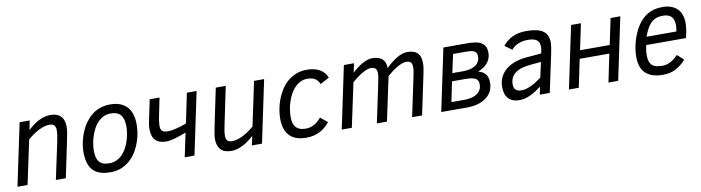

<svg xmlns="http://www.w3.org/2000/svg" viewBox="-28 -1034 5677 1556"><g transform="rotate(-10 2811.0 -256.0)"><path d="M342.8 0 407.2 -301.8Q413.1 -329.6 416.5 -353Q419.9 -376.5 419.9 -399.9Q419.9 -422.9 407.5 -436.5Q395 -450.2 368.2 -450.2Q329.6 -450.2 282.7 -426.8Q235.8 -403.3 187 -361.8L109.9 0H26.9L134.8 -512.2H217.8L202.1 -436Q223.6 -455.6 246.3 -472.4Q269 -489.3 292.2 -501.2Q315.4 -513.2 339.4 -520Q363.3 -526.9 387.2 -526.9Q419.9 -526.9 442.1 -518.1Q464.4 -509.3 478 -493.7Q491.7 -478 497.8 -456.5Q503.9 -435.1 503.9 -410.2Q503.9 -392.1 499.8 -364.7Q495.6 -337.4 487.8 -301.8L424.8 0Z M602.1 -185.1Q602.1 -211.4 607.2 -244.1Q612.3 -276.9 623.5 -311.8Q634.8 -346.7 652.6 -380.9Q670.4 -415 696.3 -443.8Q712.4 -462.4 731.7 -477.5Q751 -492.7 774.2 -503.7Q797.4 -514.6 824.2 -520.8Q851.1 -526.9 882.3 -526.9Q969.7 -526.9 1017.8 -477.5Q1065.9 -428.2 1065.9 -328.1Q1065.9 -297.9 1060.3 -262Q1054.7 -226.1 1042.2 -189.5Q1029.8 -152.8 1010 -117.9Q990.2 -83 961.9 -55.2Q930.2 -23.4 887.9 -4.2Q845.7 15.1 790 15.1Q738.8 15.1 702.9 2.2Q667 -10.7 644.8 -35.9Q622.6 -61 612.3 -98.4Q602.1 -135.7 602.1 -185.1ZM687 -180.2Q687 -148.4 692.9 -125.2Q698.7 -102.1 711.7 -87.2Q724.6 -72.3 745.1 -65.2Q765.6 -58.1 794.9 -58.1Q830.1 -58.1 858.2 -72.5Q886.2 -86.9 908.2 -111.8Q925.3 -131.3 939 -157.2Q952.6 -183.1 961.9 -211.9Q971.2 -240.7 976.1 -270.8Q981 -300.8 981 -328.1Q981 -393.1 954.8 -423.6Q928.7 -454.1 874 -454.1Q834.5 -454.1 803.7 -435.8Q772.9 -417.5 751 -388.2Q735.8 -368.2 724.1 -342.8Q712.4 -317.4 704.1 -290Q695.8 -262.7 691.4 -234.4Q687 -206.1 687 -180.2Z M1205.6 -512.2H1286.1L1259.3 -380.9Q1252.4 -350.6 1249.3 -325.7Q1246.1 -300.8 1246.1 -284.2Q1246.1 -254.9 1260.7 -242.9Q1275.4 -231 1307.1 -231Q1321.8 -231 1340.8 -234.1Q1359.9 -237.3 1380.6 -242.4Q1401.4 -247.6 1422.1 -254.2Q1442.9 -260.7 1460.4 -268.1L1511.2 -512.2H1591.3L1483.4 0H1403.3L1444.3 -195.8Q1420.9 -187 1397.9 -179Q1375 -170.9 1353.8 -164.8Q1332.5 -158.7 1313.2 -155.3Q1293.9 -151.9 1278.3 -151.9Q1220.7 -151.9 1190.9 -181.9Q1161.1 -211.9 1161.1 -272.9Q1161.1 -293.5 1164.6 -314.7Q1168 -335.9 1173.3 -359.9Z M1831.1 -512.2 1768.1 -210Q1762.2 -182.1 1758.3 -159.4Q1754.4 -136.7 1754.4 -116.2Q1754.4 -86.9 1766.6 -74.5Q1778.8 -62 1805.2 -62Q1844.2 -62 1891.4 -85.2Q1938.5 -108.4 1987.3 -149.9L2064 -512.2H2147L2039.1 0H1956.1L1972.2 -76.2Q1950.2 -56.2 1927.7 -39.3Q1905.3 -22.5 1881.8 -10.5Q1858.4 1.5 1834.7 8.3Q1811 15.1 1787.1 15.1Q1754.4 15.1 1732.2 6.3Q1710 -2.4 1696 -18.3Q1682.1 -34.2 1676 -55.7Q1669.9 -77.1 1669.9 -102.1Q1669.9 -120.1 1674.3 -147.5Q1678.7 -174.8 1686 -210L1749 -512.2Z M2596.2 -79.1Q2580.1 -58.6 2560.5 -41.5Q2541 -24.4 2517.1 -11.7Q2493.2 1 2464.8 8.1Q2436.5 15.1 2402.3 15.1Q2353.5 15.1 2318.8 2Q2284.2 -11.2 2262 -35.9Q2239.7 -60.5 2229.5 -95.5Q2219.2 -130.4 2219.2 -173.8Q2219.2 -207 2225.8 -246.1Q2232.4 -285.2 2246.6 -324.2Q2260.7 -363.3 2283 -399.9Q2305.2 -436.5 2336.4 -464.8Q2367.7 -493.2 2408.4 -510Q2449.2 -526.9 2500.5 -526.9Q2561.5 -526.9 2604 -503.7Q2646.5 -480.5 2665.5 -433.1L2591.3 -393.1Q2579.1 -423.3 2555.7 -438.7Q2532.2 -454.1 2492.2 -454.1Q2460.4 -454.1 2434.1 -441.2Q2407.7 -428.2 2387 -406.5Q2366.2 -384.8 2350.8 -356.2Q2335.4 -327.6 2325.2 -296.1Q2314.9 -264.6 2310.1 -231.9Q2305.2 -199.2 2305.2 -169.9Q2305.2 -145 2310.5 -124.3Q2315.9 -103.5 2328.4 -88.9Q2340.8 -74.2 2360.8 -66.2Q2380.9 -58.1 2410.2 -58.1Q2430.2 -58.1 2447.3 -62.7Q2464.4 -67.4 2480 -75.9Q2495.6 -84.5 2510 -97.2Q2524.4 -109.9 2539.1 -126Z M3274.4 0 3338.4 -301.8Q3345.2 -334 3349.4 -357.4Q3353.5 -380.9 3353.5 -397.9Q3353.5 -423.8 3342.5 -437Q3331.5 -450.2 3307.6 -450.2Q3287.6 -450.2 3266.6 -442.1Q3245.6 -434.1 3224.6 -421.4Q3203.6 -408.7 3183.1 -392.8Q3162.6 -377 3144.5 -361.8L3067.4 0H2984.4L3048.3 -301.8Q3055.2 -334.5 3059.3 -358.4Q3063.5 -382.3 3063.5 -398.9Q3063.5 -425.3 3051.8 -437.7Q3040 -450.2 3014.6 -450.2Q2996.1 -450.2 2975.3 -441.7Q2954.6 -433.1 2933.6 -420.2Q2912.6 -407.2 2892.3 -391.6Q2872.1 -376 2855.5 -361.8L2778.3 0H2695.3L2803.2 -512.2H2886.2L2870.6 -436Q2890.1 -455.6 2911.9 -472.4Q2933.6 -489.3 2955.1 -501.2Q2976.6 -513.2 2997.3 -520Q3018.1 -526.9 3035.6 -526.9Q3066.9 -526.9 3088.6 -519.5Q3110.4 -512.2 3123.5 -499Q3136.7 -485.8 3142.6 -467.3Q3148.4 -448.7 3148.4 -426.8Q3196.8 -473.6 3241.9 -500.2Q3287.1 -526.9 3326.7 -526.9Q3359.4 -526.9 3380.9 -518.3Q3402.3 -509.8 3415 -494.9Q3427.7 -480 3432.6 -460Q3437.5 -439.9 3437.5 -417Q3437.5 -379.9 3426.3 -331.1L3356.4 0Z M3866.2 -271Q3904.8 -261.2 3925 -236.8Q3945.3 -212.4 3945.3 -166Q3945.3 -131.8 3931.9 -101.8Q3918.5 -71.8 3890.9 -49.1Q3863.3 -26.4 3822 -13.2Q3780.8 0 3725.1 0H3514.2L3622.1 -512.2H3810.5Q3854 -512.2 3885 -507.1Q3916 -502 3935.8 -489.5Q3955.6 -477.1 3964.8 -456.5Q3974.1 -436 3974.1 -405.8Q3974.1 -362.3 3947.5 -327.6Q3920.9 -293 3866.2 -271ZM3745.1 -294.9Q3812.5 -294.9 3849.4 -321Q3886.2 -347.2 3886.2 -393.1Q3886.2 -410.2 3879.9 -420.7Q3873.5 -431.2 3862.5 -437Q3851.6 -442.9 3835.9 -444.8Q3820.3 -446.8 3802.2 -446.8H3690.4L3657.2 -294.9ZM3720.2 -64.9Q3729 -64.9 3742.7 -66.2Q3756.3 -67.4 3771.7 -70.8Q3787.1 -74.2 3803 -81.3Q3818.8 -88.4 3831.5 -99.6Q3844.2 -110.8 3852.3 -127.7Q3860.4 -144.5 3860.4 -168Q3860.4 -186 3853.8 -198.2Q3847.2 -210.4 3833.3 -217.3Q3819.3 -224.1 3798.1 -227.1Q3776.9 -230 3747.1 -230H3643.1L3609.4 -64.9Z M4325.2 0 4338.4 -64Q4315.9 -46.9 4293.7 -32.5Q4271.5 -18.1 4249 -7.6Q4226.6 2.9 4203.6 9Q4180.7 15.1 4156.2 15.1Q4096.7 15.1 4065.9 -18.1Q4035.2 -51.3 4035.2 -113.8Q4035.2 -159.2 4053 -194.8Q4070.8 -230.5 4102.1 -256.1Q4133.3 -281.7 4176 -296.9Q4218.8 -312 4268.1 -315.9L4394 -327.1L4399.4 -352.1Q4402.3 -369.6 4402.3 -383.8Q4402.3 -403.8 4395.5 -417.2Q4388.7 -430.7 4376 -439Q4363.3 -447.3 4345.7 -450.7Q4328.1 -454.1 4306.2 -454.1Q4259.3 -454.1 4224.6 -438.5Q4189.9 -422.9 4169.4 -397L4111.3 -439Q4142.1 -479.5 4190.2 -503.2Q4238.3 -526.9 4307.1 -526.9Q4401.4 -526.9 4443.8 -496.3Q4486.3 -465.8 4486.3 -400.9Q4486.3 -387.2 4482.9 -363.5Q4479.5 -339.8 4474.1 -314L4407.2 0ZM4380.4 -259.8 4297.4 -252Q4266.6 -249.5 4235.6 -242.7Q4204.6 -235.8 4179.4 -221.2Q4154.3 -206.5 4138.7 -181.6Q4123 -156.7 4123 -118.2Q4123 -87.9 4140.1 -74Q4157.2 -60.1 4185.1 -60.1Q4208 -60.1 4230 -66.9Q4252 -73.7 4273.2 -84.5Q4294.4 -95.2 4314.5 -108.4Q4334.5 -121.6 4353 -134.8Z M4970.2 0H4890.1L4938 -230H4693.8L4646 0H4564.9L4672.9 -512.2H4753.9L4709 -297.9H4953.1L4998 -512.2H5078.1Z M5244.1 -246.1Q5239.3 -223.1 5236.6 -203.1Q5233.9 -183.1 5233.9 -165Q5233.9 -134.3 5240.5 -113.8Q5247.1 -93.3 5261 -80.8Q5274.9 -68.4 5296.1 -63.2Q5317.4 -58.1 5347.2 -58.1Q5380.4 -58.1 5412.6 -75.2Q5444.8 -92.3 5475.1 -124L5526.9 -76.2Q5488.8 -32.7 5443.1 -8.8Q5397.5 15.1 5336.9 15.1Q5244.6 15.1 5196.3 -29.3Q5147.9 -73.7 5147.9 -166Q5147.9 -195.8 5152.8 -229Q5157.7 -262.2 5167.5 -295.7Q5177.2 -329.1 5191.4 -360.8Q5205.6 -392.6 5224.1 -419.9Q5256.8 -469.2 5306.2 -498Q5355.5 -526.9 5428.2 -526.9Q5468.3 -526.9 5498.5 -515.4Q5528.8 -503.9 5549.1 -483.2Q5569.3 -462.4 5579.6 -432.9Q5589.8 -403.3 5589.8 -367.2Q5589.8 -362.3 5589.1 -353Q5588.4 -343.8 5587.4 -333Q5586.4 -322.3 5585 -311.5Q5583.5 -300.8 5582 -293L5571.8 -246.1ZM5503.9 -312Q5509.8 -340.3 5509.8 -365.2Q5509.8 -409.7 5487.8 -433.3Q5465.8 -457 5417 -457Q5382.3 -457 5355.7 -445.3Q5329.1 -433.6 5308.1 -408.2Q5280.3 -373.5 5258.8 -312Z"/></g></svg>

Font: Clear Sans
Style: Italic
Weight: 400
Italic angle: -12°
Foundry: Intel Corporation
Version: Version 1.00